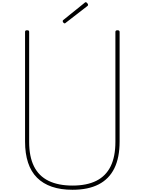

<svg xmlns="http://www.w3.org/2000/svg" viewBox="-20 -1693 1305 1732"><path d="M634 19Q528 19 448 -8.5Q368 -36 314 -90Q260 -144 233 -226Q206 -308 206 -416V-1405Q206 -1413 210 -1416.5Q214 -1420 224 -1420Q235 -1420 239 -1416.5Q243 -1413 243 -1405V-413Q243 -280 286.5 -192.5Q330 -105 417.5 -62Q505 -19 634 -19Q763 -19 849 -62Q935 -105 978 -192.5Q1021 -280 1021 -413V-1405Q1021 -1413 1025.5 -1416.5Q1030 -1420 1040 -1420Q1059 -1420 1059 -1405V-416Q1059 -271 1011.5 -174.5Q964 -78 869.5 -29.5Q775 19 634 19ZM564 -1482Q558 -1482 552 -1488.5Q546 -1495 546 -1501Q546 -1503 546 -1505.5Q546 -1508 549 -1511L740 -1665Q744 -1668 746.5 -1670.5Q749 -1673 753 -1673Q758 -1673 762.5 -1669Q767 -1665 770.5 -1660Q774 -1655 774 -1650Q774 -1647 773.5 -1645Q773 -1643 770 -1640L575 -1489Q571 -1486 569 -1484Q567 -1482 564 -1482Z"/></svg>

Font: Playwrite BE WAL Thin
Style: Regular
Weight: 250
Version: Version 1.002